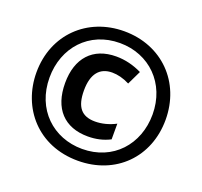

<svg xmlns="http://www.w3.org/2000/svg" viewBox="-126 -869 1078 1024"><g transform="rotate(20 413.0 -357.0)"><path d="M414 10C629 10 780 -143 780 -355C780 -568 627 -724 412 -724C204 -724 46 -574 46 -358C46 -157 187 10 414 10ZM414 -57C249 -57 121 -176 121 -356C121 -526 237 -657 412 -657C579 -657 705 -534 705 -358C705 -188 589 -57 414 -57ZM420 -130C465 -130 506 -139 545 -159V-248C507 -228 466 -218 429 -218C352 -218 317 -260 317 -354C317 -449 357 -495 427 -495C457 -495 491 -487 526 -469L564 -548C517 -571 468 -583 418 -583C285 -583 209 -498 209 -357C209 -212 286 -130 420 -130Z"/></g></svg>

Font: Noto Sans Oriya ExtCond Bold
Style: Bold
Weight: 700
Width: 2
Designer: Amélie Bonet and Sol Matas
Foundry: Google LLC
Version: Version 2.006